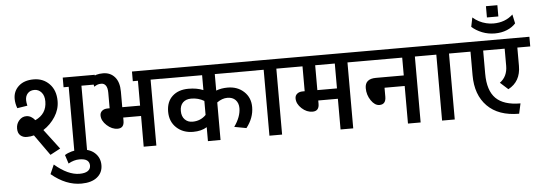

<svg xmlns="http://www.w3.org/2000/svg" viewBox="-64 -1118 4470 1585"><g transform="rotate(-5 2170.5 -325.0)"><path d="M195.3 -171.9Q167.5 -164.1 136 -164.1Q104.5 -164.1 83 -182.9Q61.5 -201.7 61.5 -240.5Q61.5 -279.3 86.4 -307.4Q111.3 -335.4 145.5 -335.4Q186.5 -335.4 217.8 -295.9Q313.5 -339.8 313.5 -443.4Q313.5 -491.2 289.8 -518.3Q266.1 -545.4 231.2 -545.4Q196.3 -545.4 176 -523.4Q155.8 -501.5 156.2 -466.3Q156.2 -449.2 162.6 -420.9L78.1 -407.7Q63 -447.8 63 -486.8Q63 -549.8 108.4 -591.3Q153.8 -632.8 232.7 -632.8Q311.5 -632.8 363 -579.8Q414.6 -526.9 414.6 -437.5Q414.6 -368.7 375.7 -308.1Q336.9 -247.6 276.9 -209L401.4 -44.9L317.4 0ZM516.1 0V-546.4H473.6V-626.5H738.8V-546.4H621.6V0Z M559.1 -21.5Q640.1 -21.5 684.6 18.6Q729 58.6 729 120.8Q729 183.1 682.6 220.7Q636.2 258.3 552.7 258.8Q424.3 259.8 303.7 158.7L337.4 82Q447.8 176.8 543 176.8Q588.4 176.8 611.6 160.9Q634.8 145 634.8 116.7Q634.8 88.4 615 73.2Q595.2 58.1 550.8 58.1Q506.3 58.1 460 84.5L436.5 12.2Q460.4 -3.4 493.9 -12.5Q527.3 -21.5 559.1 -21.5Z M942.4 -254.4V-226.6Q942.4 -166.5 888.7 -166.5Q841.8 -166.5 799.6 -205.1Q757.3 -243.7 757.3 -288.1Q757.3 -311.5 774.7 -325.9Q792 -340.3 821.3 -340.3H837.4V-468.3Q837.4 -509.8 823.2 -529.3Q809.1 -548.8 785.2 -548.3Q768.1 -548.3 756.8 -544.4Q745.6 -540.5 726.1 -528.8L713.4 -606.4Q747.6 -632.8 807.9 -632.8Q868.2 -632.8 905 -590.8Q941.9 -548.8 941.9 -469.2V-340.3H1089.8V-546.4H1047.4V-626.5H1312V-546.4H1194.8V0H1089.8L1090.3 -254.4Z M1507.8 -86.4Q1424.3 -86.4 1370.1 -137Q1315.9 -187.5 1315.9 -270Q1315.9 -352.5 1366 -398.4Q1416 -444.3 1499.5 -444.3Q1569.3 -444.3 1621.6 -422.4V-545.9H1282.7V-626H2070.8V-545.9H1726.6V-409.2Q1768.6 -425.8 1821.8 -425.8Q1903.8 -425.8 1957 -376.2Q2010.3 -326.7 2010.3 -248Q2010.3 -158.2 1948.2 -79.1L1848.6 -97.7Q1904.8 -176.3 1904.8 -248.5Q1904.8 -290.5 1880.4 -316.2Q1856 -341.8 1812.7 -341.8Q1769.5 -341.8 1726.6 -311V0L1622.1 0.5V-115.2Q1577.1 -86.4 1507.8 -86.4ZM1509.3 -170.4Q1576.7 -170.4 1621.6 -216.8V-332.5Q1573.7 -361.3 1514.6 -361.3Q1471.2 -361.3 1446 -336.7Q1420.9 -312 1420.9 -266.8Q1420.9 -221.7 1446 -196Q1471.2 -170.4 1509.3 -170.4Z M2131.8 0V-546.4H2041.5V-626.5H2354V-546.4H2236.8V0Z M2721.2 0V-254.4H2558.6V-226.6Q2558.6 -166.5 2503.9 -166.5Q2455.6 -166.5 2414.6 -204.3Q2373.5 -242.2 2373.5 -288.1Q2373.5 -311.5 2390.9 -325.9Q2408.2 -340.3 2437.5 -340.3H2453.6V-546.4H2324.7V-626.5H2943.4V-546.4H2826.2V0ZM2721.2 -546.4H2558.6V-340.3H2721.2Z M3279.8 0V-311.5H3112.8V-236.8Q3112.8 -173.3 3059.1 -173.3Q3020.5 -173.3 2989.3 -219.2Q2958 -265.1 2958 -321.3Q2958 -398.9 3049.3 -398.9H3279.8V-546.4H2914.1V-626.5H3501.5V-546.4H3384.8V0Z M3562.5 0V-546.4H3472.2V-626.5H3784.7V-546.4H3667.5V0Z M3845.7 -350.6V-546.4H3755.4V-626.5H4340.8V-546.4H4233.9V-394.5Q4233.9 -265.1 4130.4 -210.4L4064.9 -269.5Q4128.9 -315.4 4128.9 -404.8V-546.4H3950.7V-354Q3950.7 -214.8 4015.9 -149.9Q4081.1 -85 4219.7 -85L4201.2 -1Q4030.3 -1 3938 -94.5Q3845.7 -188 3845.7 -350.6Z M3885.3 -826.7H3884.8Q3884.8 -826.7 3885.3 -826.2ZM4100.1 -909.2V-815.9H4005.4V-909.2ZM4055.2 -761.7Q4152.8 -761.7 4216.8 -821.8L4232.9 -747.1Q4205.1 -715.8 4160.4 -697.3Q4115.7 -678.7 4060.1 -678.7Q4004.4 -678.7 3954.8 -698.2Q3905.3 -717.8 3869.6 -750L3885.3 -826.2Q3934.1 -783.7 3995.6 -769Q4024.9 -761.7 4055.2 -761.7Z"/></g></svg>

Font: Yantramanav Medium
Style: Regular
Weight: 500
Version: Version 1.001;PS 1.0;hotconv 1.0.72;makeotf.lib2.5.5900; ttf